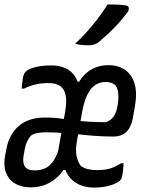

<svg xmlns="http://www.w3.org/2000/svg" viewBox="-21 -838 641 869"><path d="M211 -542Q248 -542 275 -529.5Q302 -517 318 -493Q334 -469 338 -435L318 -469L348 -468L320 -435Q344 -490 381.5 -516.5Q419 -543 470 -543Q517 -543 547.5 -520Q578 -497 589 -456Q600 -415 590 -359Q587 -344 585 -330.5Q583 -317 580 -302Q574 -273 562 -254.5Q550 -236 532.5 -228Q515 -220 491 -220Q467 -220 445.5 -221Q424 -222 403 -223.5Q382 -225 363 -227Q344 -229 326 -231L302 -228L314 -293Q332 -291 349.5 -289.5Q367 -288 385 -287Q403 -286 421 -285.5Q439 -285 458 -285Q473 -290 483.5 -299.5Q494 -309 501 -324.5Q508 -340 512 -364Q516 -390 514.5 -412Q513 -434 503 -450Q496 -458 484 -462.5Q472 -467 457 -467Q430 -467 409.5 -453Q389 -439 374.5 -409.5Q360 -380 351 -333L327 -198Q320 -159 325.5 -132Q331 -105 345 -87Q358 -77 376.5 -72.5Q395 -68 417 -68Q440 -68 458.5 -71Q477 -74 493.5 -81Q510 -88 527 -99H538Q538 -86 536.5 -72.5Q535 -59 533 -46Q532 -36 528 -29Q524 -22 518 -17Q503 -6 473.5 2.5Q444 11 406 11Q367 11 337 -2.5Q307 -16 288.5 -43Q270 -70 264 -109L284 -68L255 -69L287 -108Q271 -69 245.5 -43Q220 -17 188 -3.5Q156 10 119 10Q76 10 47 -7.5Q18 -25 6 -57Q-6 -89 2 -133L8 -163Q14 -198 29 -224.5Q44 -251 66 -269.5Q88 -288 117.5 -297Q147 -306 182 -306Q208 -306 227 -304.5Q246 -303 261 -300.5Q276 -298 287 -296H302L291 -232Q276 -235 259 -236.5Q242 -238 223.5 -238.5Q205 -239 182 -239Q162 -239 146 -235.5Q130 -232 119 -224Q108 -212 101 -196.5Q94 -181 91 -163L86 -135Q80 -102 91.5 -84.5Q103 -67 133 -67H138Q161 -67 180.5 -75Q200 -83 215.5 -102.5Q231 -122 242 -154L274 -333Q282 -379 276 -407.5Q270 -436 250.5 -449Q231 -462 199 -462Q166 -462 139 -455.5Q112 -449 88 -437H77Q78 -449 79.5 -461Q81 -473 83 -487Q85 -496 88 -503Q91 -510 97 -515Q105 -523 121.5 -529Q138 -535 161 -538.5Q184 -542 211 -542ZM466 -818Q492 -818 512 -817Q532 -816 551 -813Q561 -810 562 -801.5Q563 -793 557 -784Q538 -758 517 -734.5Q496 -711 473 -689.5Q450 -668 423 -645Q413 -639 403.5 -636Q394 -633 383 -633Q366 -633 349 -634.5Q332 -636 319 -640Q349 -668 374.5 -696.5Q400 -725 423 -755.5Q446 -786 466 -818Z"/></svg>

Font: Rec Mono Semicasual
Style: Italic
Weight: 400
Italic angle: -10°
Version: Version 1.085; ttfautohint (v1.8.4.7-5d5b)